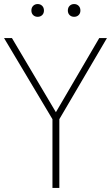

<svg xmlns="http://www.w3.org/2000/svg" viewBox="-31 -928 548 948"><path d="M228 0V-339.5L-11 -740H28L245 -374L459 -740H497L262 -339.5V0ZM335 -845Q321.5 -845 312.8 -853.5Q304 -862 304 -876Q304 -890.5 312.8 -899.2Q321.5 -908 335 -908Q348.5 -908 357.2 -899.2Q366 -890.5 366 -876Q366 -862 357.2 -853.5Q348.5 -845 335 -845ZM155 -845Q141.5 -845 132.8 -853.5Q124 -862 124 -876Q124 -890.5 132.8 -899.2Q141.5 -908 155 -908Q168.5 -908 177.2 -899.2Q186 -890.5 186 -876Q186 -862 177.2 -853.5Q168.5 -845 155 -845Z"/></svg>

Font: Encode Sans Condensed Condensed Thin
Style: Regular
Weight: 100
Width: 3
Designer: Multiple Designers
Foundry: Impallari Type
Version: Version 3.000; ttfautohint (v1.8.3) -l 8 -r 50 -G 200 -x 14 